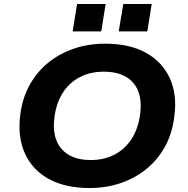

<svg xmlns="http://www.w3.org/2000/svg" viewBox="-20 -936 947 967"><path d="M431 11Q309 11 226 -34.5Q143 -80 105.5 -163Q68 -246 82 -357Q92 -440 128.5 -506.5Q165 -573 222 -619.5Q279 -666 352 -691Q425 -716 510 -716Q632 -716 714.5 -670.5Q797 -625 835 -542.5Q873 -460 858 -350Q848 -265 811.5 -198.5Q775 -132 718 -85.5Q661 -39 588 -14Q515 11 431 11ZM437 -130Q506 -130 559 -158.5Q612 -187 644.5 -239Q677 -291 686 -362Q699 -464 650.5 -519.5Q602 -575 503 -575Q434 -575 381 -547Q328 -519 295.5 -467.5Q263 -416 254 -344Q241 -242 290 -186Q339 -130 437 -130ZM578 -778 601 -916H744L722 -778ZM346 -778 368 -916H512L490 -778Z"/></svg>

Font: Nunito Sans 10pt SemiExpanded ExtraBold
Style: Italic
Weight: 800
Width: 6
Italic angle: -9°
Designer: Vernon Adams
Foundry: Vernon Adams
Version: Version 3.101;gftools[0.9.27]